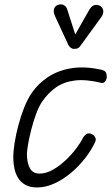

<svg xmlns="http://www.w3.org/2000/svg" viewBox="-20 -836 507 866"><path d="M147 9.5Q95 9.5 67.5 -25Q40 -59.5 40 -129Q40 -154.5 46 -192.2Q52 -230 63 -271.5Q74 -313 89.2 -351.2Q104.5 -389.5 122.5 -416Q152 -459 196.5 -488.5Q241 -518 300.8 -528Q360.5 -538 435 -522Q451.5 -518.5 456.5 -511Q461.5 -503.5 461.5 -489Q461.5 -480 455 -470Q448.5 -460 438.5 -462Q368.5 -479 318.5 -473Q268.5 -467 233 -442.2Q197.5 -417.5 170 -377.5Q155 -355.5 142.5 -321.2Q130 -287 120.8 -250.5Q111.5 -214 106.5 -184.5Q101.5 -155 101.5 -142Q101.5 -101.5 114.8 -77.2Q128 -53 158.5 -53Q188.5 -53 219.2 -70.8Q250 -88.5 277.5 -114.8Q305 -141 325 -168Q345 -195 354 -213.5Q359.5 -224 369.8 -231Q380 -238 394 -231Q404.5 -226 409.5 -216.2Q414.5 -206.5 409 -195Q392.5 -159.5 364.5 -123.2Q336.5 -87 301 -57Q265.5 -27 226 -8.8Q186.5 9.5 147 9.5ZM311.5 -615.5Q307 -615.5 299.8 -620.2Q292.5 -625 288.5 -633L229 -761.5Q218.5 -784.5 224.2 -797.5Q230 -810.5 241.5 -814Q256.5 -819 268 -813Q279.5 -807 283.5 -792.5L319.5 -680.5L382.5 -791.5Q395.5 -813 410.5 -813.8Q425.5 -814.5 435 -807Q446.5 -796.5 446 -783.8Q445.5 -771 437 -759L344 -631Q335.5 -618.5 327.2 -617Q319 -615.5 311.5 -615.5Z"/></svg>

Font: Edu QLD Hand
Style: Regular
Weight: 400
Designer: Tina and Corey Anderson, Eben Sorkin
Foundry: Sorkin Type Co.
Version: Version 2.000